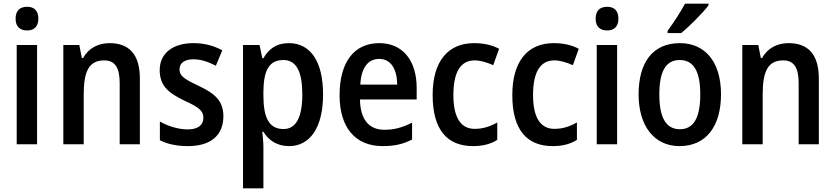

<svg xmlns="http://www.w3.org/2000/svg" viewBox="-20 -786 4550 1046"><path d="M128 -749C89 -749 65 -729 65 -684C65 -640 90 -620 128 -620C164 -620 189 -640 189 -684C189 -729 165 -749 128 -749ZM182 -541H71V0H182Z M577 -551C516 -551 462 -524 433 -470H426L412 -541H325V0H436V-270C436 -397 464 -457 548 -457C607 -457 632 -416 632 -334V0H742V-358C742 -490 683 -551 577 -551Z M1197 -153C1197 -240 1145 -279 1063 -318C980 -357 958 -373 958 -409C958 -442 985 -463 1034 -463C1076 -463 1117 -448 1156 -428L1191 -512C1142 -538 1092 -551 1034 -551C923 -551 850 -497 850 -404C850 -318 899 -279 984 -238C1069 -200 1088 -179 1088 -145C1088 -105 1060 -81 1002 -81C950 -81 892 -100 851 -124V-22C893 -1 941 10 1004 10C1126 10 1197 -47 1197 -153Z M1554 -551C1488 -551 1446 -522 1415 -469H1409L1394 -541H1304V240H1415V15C1415 -8 1412 -39 1409 -68H1415C1443 -22 1489 10 1555 10C1668 10 1740 -90 1740 -271C1740 -455 1669 -551 1554 -551ZM1524 -459C1596 -459 1627 -393 1627 -271C1627 -150 1594 -83 1525 -83C1445 -83 1415 -145 1415 -267V-287C1416 -404 1447 -459 1524 -459Z M2046 -551C1911 -551 1830 -450 1830 -267C1830 -93 1914 10 2065 10C2130 10 2177 -1 2225 -26V-118C2174 -92 2130 -79 2074 -79C1989 -79 1943 -136 1941 -244H2250V-307C2250 -454 2176 -551 2046 -551ZM2046 -465C2112 -465 2143 -406 2144 -325H1943C1948 -419 1986 -465 2046 -465Z M2557 10C2610 10 2653 -1 2689 -24V-119C2651 -97 2612 -84 2566 -84C2490 -84 2450 -146 2450 -268C2450 -393 2489 -457 2566 -457C2598 -457 2633 -446 2667 -431L2699 -520C2665 -539 2619 -551 2563 -551C2421 -551 2337 -453 2337 -268C2337 -78 2417 10 2557 10Z M2991 10C3044 10 3087 -1 3123 -24V-119C3085 -97 3046 -84 3000 -84C2924 -84 2884 -146 2884 -268C2884 -393 2923 -457 3000 -457C3032 -457 3067 -446 3101 -431L3133 -520C3099 -539 3053 -551 2997 -551C2855 -551 2771 -453 2771 -268C2771 -78 2851 10 2991 10Z M3288 -749C3249 -749 3225 -729 3225 -684C3225 -640 3250 -620 3288 -620C3324 -620 3349 -640 3349 -684C3349 -729 3325 -749 3288 -749ZM3342 -541H3231V0H3342Z M3840 -766H3712C3688 -721 3650 -663 3617 -618V-606H3691C3737 -643 3811 -718 3840 -757ZM3908 -272C3908 -452 3819 -551 3684 -551C3537 -551 3459 -447 3459 -272C3459 -101 3543 10 3682 10C3830 10 3908 -102 3908 -272ZM3572 -271C3572 -394 3605 -459 3683 -459C3761 -459 3795 -394 3795 -272C3795 -148 3761 -82 3684 -82C3606 -82 3572 -149 3572 -271Z M4276 -551C4215 -551 4161 -524 4132 -470H4125L4111 -541H4024V0H4135V-270C4135 -397 4163 -457 4247 -457C4306 -457 4331 -416 4331 -334V0H4441V-358C4441 -490 4382 -551 4276 -551Z"/></svg>

Font: Noto Sans UI SemiCondensed Medium
Style: Regular
Weight: 500
Width: 4
Designer: Monotype Design Team
Foundry: Monotype Imaging Inc.
Version: Version 1.901